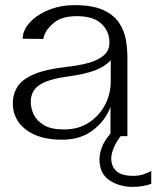

<svg xmlns="http://www.w3.org/2000/svg" viewBox="-20 -531 610 749"><path d="M223 14Q132 14 81 -25.5Q30 -65 30 -127Q30 -165 49 -194Q68 -223 115.5 -242.5Q163 -262 247 -271Q290 -276 326.5 -286Q363 -296 385 -315Q407 -334 407 -365Q407 -409 375.5 -438.5Q344 -468 280 -468Q223 -468 192 -443.5Q161 -419 152 -391Q150 -386 149 -379L68 -380Q69 -385 69.5 -390Q70 -395 71 -400Q80 -430 108 -455Q136 -480 178.5 -495.5Q221 -511 270 -511Q341 -511 382.5 -492Q424 -473 444.5 -442Q465 -411 471 -376Q477 -341 477 -308V0H411V-114Q391 -60 342.5 -23Q294 14 223 14ZM230 -26Q286 -26 327 -53Q368 -80 390 -122.5Q412 -165 412 -213V-296Q388 -270 348 -255.5Q308 -241 247 -233Q171 -223 135.5 -200.5Q100 -178 100 -133Q100 -109 111.5 -84.5Q123 -60 151 -43Q179 -26 230 -26ZM498 198Q445 198 406.5 172Q368 146 368 90Q368 71 376.5 46Q385 21 411 -10H459Q436 17 425 42.5Q414 68 414 87Q414 118 434 136.5Q454 155 500 155Q523 155 541 148.5Q559 142 570 136V186Q558 191 538.5 194.5Q519 198 498 198Z"/></svg>

Font: Panamera
Style: Regular
Weight: 400
Designer: Bastien Sozeau
Foundry: NBR — Bastien Sozeau
Version: Version 3.002; ttfautohint (v1.8.4.7-5d5b);gftools[0.9.33]